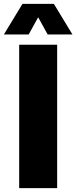

<svg xmlns="http://www.w3.org/2000/svg" viewBox="-55 -971 394 991"><path d="M44 0V-740H240V0ZM319 -793H191L142 -882L93 -793H-35L61 -951H223Z"/></svg>

Font: Encode Sans Condensed Black
Style: Regular
Weight: 900
Width: 3
Designer: Multiple Designers
Foundry: Impallari Type
Version: Version 2.000